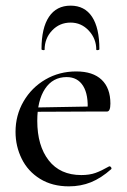

<svg xmlns="http://www.w3.org/2000/svg" viewBox="-20 -648 451 680"><path d="M35 -181Q35 -240 63.5 -289Q92 -338 141 -366.5Q190 -395 250 -395Q309 -395 340 -365.5Q371 -336 371 -281Q371 -253 359 -253H290Q294 -312 274.5 -343.5Q255 -375 216 -375Q167 -375 139.5 -333.5Q112 -292 112 -220Q112 -132 152.5 -80Q193 -28 268 -28Q297 -28 318 -35.5Q339 -43 367 -59H368Q371 -59 373.5 -55.5Q376 -52 374 -49Q338 -17 302 -2.5Q266 12 224 12Q165 12 122 -14.5Q79 -41 57 -85.5Q35 -130 35 -181ZM88 -267 312 -271V-253L89 -252ZM127 -474Q127 -549 153.5 -588.5Q180 -628 230 -628Q280 -628 306 -588.5Q332 -549 332 -474Q332 -471 326.5 -470.5Q321 -470 321 -472Q321 -511 294.5 -539.5Q268 -568 230 -568Q191 -568 164.5 -540Q138 -512 138 -472Q138 -470 132.5 -470.5Q127 -471 127 -474Z"/></svg>

Font: Cormorant Infant Medium
Style: Regular
Weight: 500
Designer: Christian Thalmann (Catharsis Fonts)
Foundry: Catharsis Fonts
Version: Version 4.000